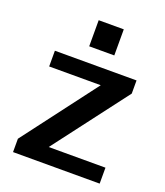

<svg xmlns="http://www.w3.org/2000/svg" viewBox="-134 -814 780 906"><g transform="rotate(20 256.0 -361.5)"><path d="M331 -723H205V-592H331ZM38 0H473V-80H188L470 -451V-517H60V-438H319L38 -67Z"/></g></svg>

Font: United Sans SemiBold
Style: Regular
Weight: 600
Designer: Pablo Impallari, Rodrigo Fuenzalida (Modified by Dan O. Williams)
Version: Version 1.000;PS 001.000;hotconv 1.0.88;makeotf.lib2.5.64775